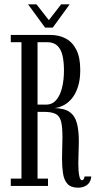

<svg xmlns="http://www.w3.org/2000/svg" viewBox="-20 -862 451 890"><path d="M342 8Q308.5 8 292.5 -10Q276.5 -28 272 -58.8Q267.5 -89.5 267.5 -127.5Q267.5 -153 268.5 -178.8Q269.5 -204.5 269.5 -225.5Q269.5 -274 263 -299.2Q256.5 -324.5 237.8 -334Q219 -343.5 182.5 -343.5H154V-34H202.5V0H30V-34H79.5V-666.5H30V-700H214Q254 -700 285.2 -683.2Q316.5 -666.5 334.2 -630.8Q352 -595 352 -537.5Q352 -494 342 -461.8Q332 -429.5 315 -408Q298 -386.5 276.8 -375Q255.5 -363.5 233 -361Q279 -360 303.2 -342.5Q327.5 -325 336.5 -290.8Q345.5 -256.5 345.5 -206Q345.5 -180.5 344.2 -154.5Q343 -128.5 343 -104.5Q343 -89 344.2 -70.8Q345.5 -52.5 349.2 -39.5Q353 -26.5 360.5 -26.5Q365 -26.5 368.2 -32Q371.5 -37.5 372 -44H403Q401.5 -26 393.2 -14.8Q385 -3.5 371.5 2.2Q358 8 342 8ZM154 -377H193Q222.5 -377 240.8 -398.5Q259 -420 267.8 -456Q276.5 -492 276.5 -535.5Q276.5 -576 269.5 -605.5Q262.5 -635 245.2 -650.8Q228 -666.5 197.5 -666.5H154ZM189 -734 110 -842H149L206.5 -768.5L263.5 -842H303L224.5 -734Z"/></svg>

Font: Imbue Thin 10pt
Style: Regular
Weight: 400
Version: Version 1.102